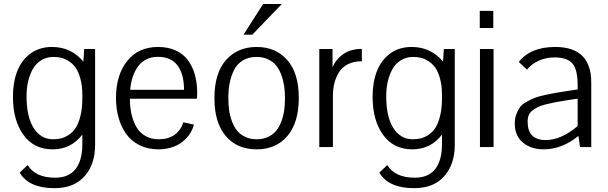

<svg xmlns="http://www.w3.org/2000/svg" viewBox="-20 -749 3096 978"><path d="M399.4 -265.1Q399.4 -313 389.2 -349.4Q378.9 -385.7 364 -406Q349.1 -426.3 328.4 -438.7Q307.6 -451.2 289.8 -455.1Q272 -459 252.9 -459Q217.3 -459 189.9 -442.1Q162.6 -425.3 146.7 -396.5Q130.9 -367.7 123 -333Q115.2 -298.3 115.2 -258.8Q115.2 -153.8 151.6 -96.7Q188 -39.6 250.5 -39.6Q272.5 -39.6 291.5 -44.2Q310.5 -48.8 331.1 -62.5Q351.6 -76.2 366 -98.4Q380.4 -120.6 389.9 -159.2Q399.4 -197.8 399.4 -248.5ZM257.3 209.5Q127.4 209.5 80.1 130.4L120.6 91.8Q160.6 156.2 260.7 156.2Q330.6 156.2 365 111.8Q399.4 67.4 399.4 -13.7V-63.5Q342.3 11.7 248 11.7Q152.3 11.7 99.1 -62.3Q45.9 -136.2 45.9 -256.8Q45.9 -330.6 68.1 -387Q90.3 -443.4 135.7 -476.6Q181.2 -509.8 245.1 -509.8Q342.3 -509.8 404.8 -435.1L408.7 -499.5H464.4V-9.8Q464.4 87.4 410.9 148.4Q357.4 209.5 257.3 209.5Z M785.6 -509.8Q836.4 -509.8 875.2 -491.9Q914.1 -474.1 937.5 -442.1Q960.9 -410.2 972.7 -368.2Q984.4 -326.2 984.4 -275.4Q984.4 -258.8 982.9 -246.1H641.6Q641.6 -203.6 649.9 -167.2Q658.2 -130.9 675 -101.8Q691.9 -72.8 720.9 -56.2Q750 -39.6 788.1 -39.6Q837.4 -39.6 869.1 -62.3Q900.9 -85 914.1 -126L967.8 -114.3Q956.5 -72.8 928.2 -43.7Q899.9 -14.6 864.7 -1.7Q829.6 11.2 790 11.7H788.1Q732.9 11.7 690.2 -9.8Q647.5 -31.2 621.8 -68.1Q596.2 -105 583.5 -151.1Q570.8 -197.3 570.8 -250Q570.8 -366.7 627.7 -438.2Q684.6 -509.8 785.6 -509.8ZM917.5 -291.5Q917 -371.6 884.3 -415.5Q851.6 -459.5 783.7 -459.5Q751 -459.5 725.1 -446.3Q699.2 -433.1 682.4 -409.7Q665.5 -386.2 655.8 -356.4Q646 -326.7 643.1 -291.5Z M1072.3 0ZM1320.3 -728.5H1415.5L1265.1 -572.3H1220.2ZM1287.6 -509.8Q1383.8 -509.8 1442.9 -443.6Q1502 -377.4 1502 -250.5Q1502 -124.5 1444.1 -56.4Q1386.2 11.7 1287.1 11.7Q1188 11.7 1130.1 -55.9Q1072.3 -123.5 1072.3 -249Q1072.3 -377 1131.3 -443.4Q1190.4 -509.8 1287.6 -509.8ZM1287.1 -459Q1246.1 -459 1216.8 -441.2Q1187.5 -423.3 1172.1 -392.1Q1156.7 -360.8 1149.9 -326.2Q1143.1 -291.5 1143.1 -250.5Q1143.1 -217.8 1147 -189Q1150.9 -160.2 1161.1 -132.1Q1171.4 -104 1187.3 -84Q1203.1 -64 1228.8 -51.8Q1254.4 -39.6 1287.6 -39.6Q1320.3 -39.6 1345.9 -51.8Q1371.6 -64 1387.5 -83.7Q1403.3 -103.5 1413.6 -131.3Q1423.8 -159.2 1427.7 -188Q1431.6 -216.8 1431.6 -249.5Q1431.6 -281.7 1427.5 -310.5Q1423.3 -339.4 1413.1 -367.2Q1402.8 -395 1387 -414.8Q1371.1 -434.6 1345.5 -446.8Q1319.8 -459 1287.1 -459Z M1673.8 -499.5V-405.8Q1687.5 -439.5 1713.4 -461.7Q1739.3 -483.9 1766.4 -491.9Q1793.5 -500 1823.2 -500V-437Q1782.7 -437 1753.2 -422.4Q1723.6 -407.7 1707.3 -381.8Q1690.9 -356 1683.3 -325.7Q1675.8 -295.4 1675.8 -259.8V0H1606.4V-499.5Z M2231.4 -265.1Q2231.4 -313 2221.2 -349.4Q2210.9 -385.7 2196 -406Q2181.2 -426.3 2160.4 -438.7Q2139.6 -451.2 2121.8 -455.1Q2104 -459 2085 -459Q2049.3 -459 2022 -442.1Q1994.6 -425.3 1978.8 -396.5Q1962.9 -367.7 1955.1 -333Q1947.3 -298.3 1947.3 -258.8Q1947.3 -153.8 1983.6 -96.7Q2020 -39.6 2082.5 -39.6Q2104.5 -39.6 2123.5 -44.2Q2142.6 -48.8 2163.1 -62.5Q2183.6 -76.2 2198 -98.4Q2212.4 -120.6 2221.9 -159.2Q2231.4 -197.8 2231.4 -248.5ZM2089.4 209.5Q1959.5 209.5 1912.1 130.4L1952.6 91.8Q1992.7 156.2 2092.8 156.2Q2162.6 156.2 2197 111.8Q2231.4 67.4 2231.4 -13.7V-63.5Q2174.3 11.7 2080.1 11.7Q1984.4 11.7 1931.2 -62.3Q1877.9 -136.2 1877.9 -256.8Q1877.9 -330.6 1900.1 -387Q1922.4 -443.4 1967.8 -476.6Q2013.2 -509.8 2077.1 -509.8Q2174.3 -509.8 2236.8 -435.1L2240.7 -499.5H2296.4V-9.8Q2296.4 87.4 2242.9 148.4Q2189.5 209.5 2089.4 209.5Z M2423.8 -606.4V-693.8H2492.7V-606.4ZM2424.8 0V-499.5H2494.1V0Z M2922.4 -106.9Q2837.9 -35.6 2760.3 -35.6Q2667.5 -35.6 2667.5 -129.4Q2667.5 -147.5 2672.9 -161.1Q2678.2 -174.8 2691.2 -185.3Q2704.1 -195.8 2719.2 -203.4Q2734.4 -210.9 2760.7 -217.5Q2787.1 -224.1 2811.5 -228.8Q2835.9 -233.4 2874.5 -239.3L2922.4 -246.6ZM2934.6 0H2991.7V-328.6Q2991.7 -509.8 2808.1 -509.8Q2682.6 -509.8 2622.6 -433.6Q2664.1 -394.5 2664.1 -394Q2688.5 -424.3 2725.3 -440.4Q2762.2 -456.5 2804.2 -456.5Q2868.7 -456.5 2895.5 -426Q2922.4 -395.5 2922.4 -314V-293.5L2874 -286.1Q2831.5 -279.8 2810.5 -276.1Q2789.6 -272.5 2754.9 -264.9Q2720.2 -257.3 2702.9 -250.2Q2685.5 -243.2 2662.6 -230.7Q2639.6 -218.3 2628.9 -203.4Q2618.2 -188.5 2610.1 -167.2Q2602.1 -146 2602.1 -119.6Q2602.1 -57.1 2643.8 -22.7Q2685.5 11.7 2748 11.7Q2842.8 11.7 2926.3 -56.6Z"/></svg>

Font: Pontano Sans
Style: Regular
Weight: 400
Foundry: vernon adams
Version: 1.0